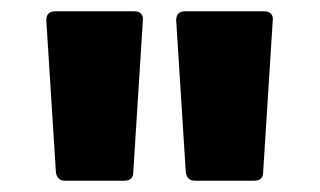

<svg xmlns="http://www.w3.org/2000/svg" viewBox="-20 -754 566 340"><path d="M95 -434Q81 -434 79 -449L62 -718Q62 -734 78 -734H218Q226 -734 230 -729.5Q234 -725 233 -718L216 -449Q216 -434 200 -434ZM325 -434Q311 -434 309 -449L292 -718Q292 -734 308 -734H448Q456 -734 460 -729.5Q464 -725 463 -718L446 -449Q446 -434 430 -434Z"/></svg>

Font: LINE Seed Sans TH App ExtraBold
Style: Regular
Weight: 800
Designer: Dalton Maag Ltd | Thai characters by Cadson Demak Co.,Ltd.
Foundry: Dalton Maag Ltd
Version: Version 1.003